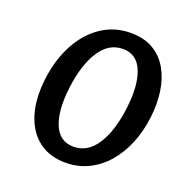

<svg xmlns="http://www.w3.org/2000/svg" viewBox="-131 -840 952 979"><g transform="rotate(20 345.5 -350.0)"><path d="M326.5 18Q241 18 182 -26.2Q123 -70.5 97 -152.8Q71 -235 84.5 -349Q98.5 -459.5 143.8 -542.5Q189 -625.5 258.8 -671.8Q328.5 -718 416 -718Q488.5 -718 538.5 -688.2Q588.5 -658.5 617.8 -606.8Q647 -555 656.5 -488.8Q666 -422.5 657 -349Q647.5 -270 620 -203Q592.5 -136 549.5 -86.5Q506.5 -37 450 -9.5Q393.5 18 326.5 18ZM337.5 -72.5Q413.5 -72.5 461.8 -146.8Q510 -221 526 -349Q542 -477.5 511.8 -552.5Q481.5 -627.5 405.5 -627.5Q329 -627.5 280.5 -552.5Q232 -477.5 216 -349Q200 -221 230.8 -146.8Q261.5 -72.5 337.5 -72.5Z"/></g></svg>

Font: Expletus Sans SemiBold
Style: Italic
Weight: 600
Italic angle: -7°
Version: Version 7.500